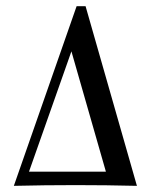

<svg xmlns="http://www.w3.org/2000/svg" viewBox="-20 -604 496 624"><path d="M25 0 229 -583.9H258.1L425 0Q325.8 -2.4 225.8 -2.4Q125.8 -2.4 25 0ZM74.2 -46H324.2L212.1 -437.1Z"/></svg>

Font: Playfair 12pt
Style: Regular
Weight: 400
Designer: Claus Eggers Sørensen
Foundry: Claus Eggers Sørensen
Version: Version 2.000;gftools[0.9.28]